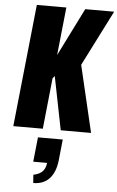

<svg xmlns="http://www.w3.org/2000/svg" viewBox="-72 -857 774 1266"><g transform="rotate(5 315.5 -224.0)"><path d="M197.8 362.3C243.3 362 279.1 347.7 304.9 319.6C330.8 291.4 346.7 250.7 352.5 197.3L366.7 59.6H202.6L185.5 222.2H277.3C275.7 236.8 272.2 249.5 266.8 260.3C261.5 271 254.6 279.5 246.3 285.6C238 291.8 229.8 296.5 221.7 299.8C213.5 303.1 204.3 305.7 193.8 307.6ZM34.2 0H229.5L264.6 -337.4L277.8 -352.5L348.1 0H548.8L444.8 -441.9L630.9 -809.6H439.5L281.2 -492.2L314.5 -809.6H119.1Z"/></g></svg>

Font: Oswald
Style: Heavy
Weight: 800
Designer: Vernon Adams
Foundry: Vernon Adams
Version: 3.0; ttfautohint (v0.95.6-bc232) -l 8 -r 50 -G 200 -x 0 -w "